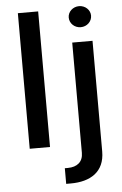

<svg xmlns="http://www.w3.org/2000/svg" viewBox="-62 -780 654 1027"><g transform="rotate(-5 265.5 -266.5)"><path d="M182 -728H73V0H182ZM251 204H276C381 204 458 158 458 48V-546H349V46C349 94 318 120 267 120H251ZM342 -681C342 -649 369 -624 402 -624C435 -624 462 -649 462 -681C462 -712 435 -737 402 -737C369 -737 342 -712 342 -681Z"/></g></svg>

Font: Wafeq Medium
Style: Regular
Weight: 500
Designer: Rasmus Andersson & Azza Alameddine
Foundry: Google & TypeTogether
Version: Version 3.000;January 28, 2025;FontCreator 15.0.0.3014 64-bi